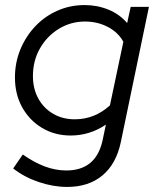

<svg xmlns="http://www.w3.org/2000/svg" viewBox="-20 -528 620 758"><path d="M245 210Q190 210 132.5 190.5Q75 171 32 137L70 82Q114 113 156.5 129Q199 145 242 145Q359 145 385 26L398 -36Q334 7 259 7Q196 7 146 -23Q96 -53 67.5 -104.5Q39 -156 39 -222Q39 -281 60.5 -333Q82 -385 119.5 -424.5Q157 -464 207 -486Q257 -508 314 -508Q364 -508 408 -490Q452 -472 482 -437L496 -501H568L457 33Q439 119 384.5 164.5Q330 210 245 210ZM275 -57Q354 -57 414 -112L467 -363Q447 -400 406 -421.5Q365 -443 316 -443Q259 -443 212 -414Q165 -385 137.5 -336.5Q110 -288 110 -228Q110 -178 131 -139.5Q152 -101 189.5 -79Q227 -57 275 -57Z"/></svg>

Font: Red Hat Display
Style: Italic
Weight: 300
Italic angle: -12°
Designer: Pentagram, MCKL
Foundry: Pentagram, MCKL
Version: Version 1.023